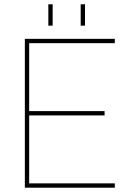

<svg xmlns="http://www.w3.org/2000/svg" viewBox="-20 -870 617 890"><path d="M224.1 -850.1V-751H204.1V-850.1ZM374 -850.1V-751H354V-850.1ZM512.2 -20V0H95.2V-689.9H512.2V-669.9H115.2V-355H464.8V-335H115.2V-20Z"/></svg>

Font: Genome Thin
Style: Regular
Weight: 250
Designer: Alfredo Marco Pradil
Version: Version 1.001